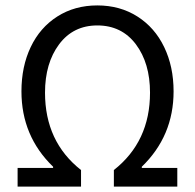

<svg xmlns="http://www.w3.org/2000/svg" viewBox="-20 -688 719 708"><path d="M44.9 0V-68.8H175.8V-73.2Q59.1 -186 59.1 -351.1Q59.1 -442.9 93.3 -514.6Q127.4 -586.4 191.4 -627.2Q255.4 -668 338.9 -668Q422.4 -668 486.6 -627.2Q550.8 -586.4 585.4 -514.4Q620.1 -442.4 620.1 -351.1Q620.1 -186.5 502.9 -73.2V-68.8H633.8V0H399.9V-61Q533.2 -166 533.2 -346.2Q533.2 -455.1 481 -524.7Q428.7 -594.2 338.9 -594.2Q250 -594.2 198 -524.7Q146 -455.1 146 -346.2Q146 -165.5 278.8 -61V0Z"/></svg>

Font: Source Sans Pro
Style: Regular
Weight: 400
Designer: Paul D. Hunt
Foundry: Adobe Systems Incorporated
Version: Version 3.006;hotconv 1.0.111;makeotfexe 2.5.65597